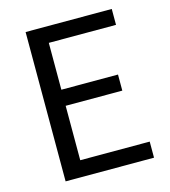

<svg xmlns="http://www.w3.org/2000/svg" viewBox="-107 -803 789 889"><g transform="rotate(-15 287.0 -358.0)"><path d="M510.7 -715.8V-639.6H188.5V-415H460V-337.9H188.5V-77.1H521.5V0H97.7V-715.8Z"/></g></svg>

Font: Noto Traditional Nushu
Style: Regular
Weight: 400
Designer: LIU Zhao
Foundry: Z&Z Studio
Version: Version 1.001; ttfautohint (v1.8.3) -l 8 -r 50 -G 200 -x 14 